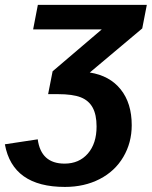

<svg xmlns="http://www.w3.org/2000/svg" viewBox="-69 -548 616 776"><path d="M191.9 113.3Q250.5 113.3 285.9 72.8Q321.3 32.2 321.3 -36.6Q321.3 -84.5 305.4 -113.3Q289.6 -142.1 257.1 -154.8Q224.6 -167.5 165 -167.5H125.5L143.6 -259.8L342.3 -429.2H64.9L84 -528.3H524.4L505.9 -433.1L293.9 -254.9Q374.5 -242.2 418.9 -186.5Q463.4 -130.9 463.4 -42Q463.4 28.8 429.4 86.4Q395.5 144 333.7 175.8Q272 207.5 193.4 207.5Q-18.1 207.5 -49.3 35.2L83.5 15.1Q96.7 113.3 191.9 113.3Z"/></svg>

Font: Liberation Sans
Style: Bold Italic
Weight: 700
Italic angle: -12°
Designer: Steve Matteson
Foundry: Ascender Corporation
Version: Version 2.1.5